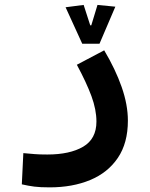

<svg xmlns="http://www.w3.org/2000/svg" viewBox="-20 -540 626 799"><path d="M186.5 239.7Q147.5 239.7 122.8 236.6Q98.1 233.4 70.8 227.1L77.1 97.2Q105 99.6 124.5 101.3Q144 103 176.8 103Q270.5 103 325.9 70.6Q381.3 38.1 381.3 -34.2Q381.3 -83.5 360.6 -139.9Q339.8 -196.3 299.8 -270.5L413.6 -330.6Q460.4 -252 486.3 -178Q512.2 -104 512.2 -38.1Q512.2 55.2 470.5 116.9Q428.7 178.7 355.2 209.2Q281.7 239.7 186.5 239.7ZM322.3 -357.9 252.9 -509.8 328.1 -519.5 355.5 -434.6H363.3L376.5 -402.3H350.1L385.7 -519.5L460 -512.2L394 -357.9Z"/></svg>

Font: Cascadia Mono
Style: Regular
Weight: 400
Monospace: yes
Designer: Aaron Bell
Foundry: Saja Typeworks
Version: Version 2404.023